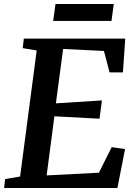

<svg xmlns="http://www.w3.org/2000/svg" viewBox="-24 -935 680 955"><path d="M-3.5 0 1.5 -44.5 76 -57 158.5 -684 89 -695.5 94.5 -743H599L587.5 -575H521L493 -681.5L290 -691.5L254 -421L483 -435.5L471 -344.5L246.5 -356.5L208 -62.5L468 -76L531.5 -203L598 -193.5L560 0ZM252 -915H542L530.5 -831H240.5Z"/></svg>

Font: Merriweather SemiBold
Style: Italic
Weight: 600
Italic angle: -7.8°
Version: Version 2.101